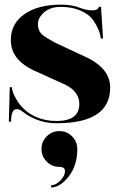

<svg xmlns="http://www.w3.org/2000/svg" viewBox="-20 -533 520 838"><path d="M317.4 117.2Q317.4 189.5 279.8 237.3Q242.2 285.2 203.1 285.2V275.4Q224.6 275.4 244.1 254.4Q263.7 233.4 263.7 214.8Q263.7 195.3 239.3 195.3Q207 195.3 184.1 172.4Q161.1 149.4 161.1 117.2Q161.1 85 184.1 62Q207 39.1 239.3 39.1Q271.5 39.1 294.4 62Q317.4 85 317.4 117.2ZM411.1 -502.9Q411.1 -502.9 420.9 -502.9L429.7 -365.2H419.9Q416 -401.9 387.2 -444.3Q370.1 -469.2 333 -486.1Q295.9 -502.9 245.1 -502.9Q199.2 -502.9 172.4 -479Q145.5 -455.1 145.5 -428.7Q145.5 -395.5 168 -378.9Q188.5 -363.3 222.7 -345.7L369.1 -277.3Q460.9 -228.5 460.9 -150.4Q460.9 4.9 226.6 4.9Q189.9 4.9 157.2 -4.9Q112.3 -18.6 77.1 -46.9Q64.9 -56.6 52.7 -56.6Q28.3 -56.6 28.3 -2H18.6L22.5 -152.3H32.2Q32.2 -137.7 43 -115.2Q73.7 -51.3 135.3 -23.4Q176.3 -4.9 226.6 -4.9Q326.2 -4.9 326.2 -79.1Q326.2 -131.8 267.6 -162.1L129.9 -224.6Q79.1 -247.6 52.2 -282.2Q27.3 -314.9 27.3 -358.4Q27.3 -430.7 87.4 -471.7Q146.5 -512.7 245.1 -512.7Q292 -512.7 325.7 -500Q356.9 -487.8 382.6 -487.8Q408.2 -487.8 411.1 -502.9Z"/></svg>

Font: spinwerad
Style: Bold
Weight: 700
Width: 7
Version: Version 0.3